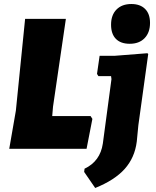

<svg xmlns="http://www.w3.org/2000/svg" viewBox="-20 -741 778 956"><path d="M634 -721Q678 -721 702.5 -696.5Q727 -672 727 -627Q727 -579 700 -551Q673 -523 626 -523Q581 -523 557 -547.5Q533 -572 533 -618Q533 -666 560 -693.5Q587 -721 634 -721ZM431 -163 440 -149 411 0H26L59 -190L105 -647H308L244 -210L240 -163ZM714 -476 718 -472 669 -118 661 -36Q651 44 601 100Q551 156 454 195L399 115L401 99Q479 62 492 -26L535 -347L533 -362H470L463 -373L476 -463H549Z"/></svg>

Font: Alegreya Sans SC Black
Style: Italic
Weight: 900
Italic angle: -7°
Designer: Juan Pablo del Peral
Foundry: Huerta Tipografica
Version: Version 2.007